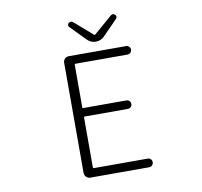

<svg xmlns="http://www.w3.org/2000/svg" viewBox="-96 -1031 1192 1134"><g transform="rotate(-10 500.0 -464.0)"><path d="M354.5 0Q339.8 0 330.1 -10.3Q320.3 -20.5 320.3 -35.2V-694.3Q320.3 -709 330.1 -718.8Q339.8 -728.5 354.5 -728.5H697.3Q708 -728.5 715.3 -721.2Q722.7 -713.9 722.7 -703.6Q722.7 -693.4 715.3 -685.5Q708 -677.7 697.3 -677.7H383.8Q379.9 -677.7 379.9 -673.8V-416Q379.9 -412.1 383.8 -412.1H643.6Q654.3 -412.1 661.6 -404.8Q668.9 -397.5 668.9 -386.7Q668.9 -376 661.6 -368.7Q654.3 -361.3 643.6 -361.3H383.8Q379.9 -361.3 379.9 -356.4V-56.6Q379.9 -51.8 383.8 -51.8H708Q718.8 -51.8 726.1 -44.4Q733.4 -37.1 733.4 -26.4Q733.4 -15.6 726.1 -7.8Q718.8 0 708 0ZM475.6 -806.6 386.7 -897.5Q381.8 -902.3 381.8 -909.2Q381.8 -917 387.7 -921.9Q394.5 -926.8 400.9 -926.8Q407.2 -926.8 414.1 -921.9L523.4 -827.1Q524.4 -826.2 526.9 -826.2Q529.3 -826.2 530.3 -827.1L639.6 -921.9Q646.5 -927.7 652.8 -927.7Q659.2 -927.7 666 -921.9Q671.9 -917 671.9 -909.2Q671.9 -902.3 667 -897.5L578.1 -806.6Q556.6 -785.2 526.9 -785.2Q497.1 -785.2 475.6 -806.6Z"/></g></svg>

Font: Gen Jyuu Gothic L Monospace Light
Style: Regular
Weight: 300
Designer: [Source Han Sans]
Ryoko NISHIZUKA  (kana & ideographs); Paul D. Hunt (Latin, Greek & Cyrillic); Wenlong ZHANG  (bopomofo
Version: Version 1.002.20150607